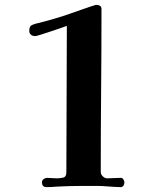

<svg xmlns="http://www.w3.org/2000/svg" viewBox="-20 -762 630 787"><path d="M490 -14Q490 -7 486 -1Q482 5 475 5Q462 5 448 4Q434 3 420 2Q397 0 373 0Q349 0 325 0Q268 0 211 3Q201 4 191 4.5Q181 5 171 5Q152 5 152 -15Q152 -23 159 -28Q166 -33 173 -33Q183 -33 192.5 -32Q202 -31 212 -31Q226 -31 239 -34Q252 -37 252 -56Q252 -206 253 -356Q254 -506 254 -656Q247 -653 227.5 -646.5Q208 -640 186 -632.5Q164 -625 146 -619.5Q128 -614 124 -614Q114 -614 107 -619.5Q100 -625 100 -635Q100 -645 102.5 -651Q105 -657 115 -661Q125 -665 135 -667Q145 -669 155 -672Q178 -678 200 -684.5Q222 -691 244 -698Q250 -700 270 -707Q290 -714 313 -722Q336 -730 353.5 -736Q371 -742 373 -742Q383 -742 389.5 -738.5Q396 -735 396 -724Q396 -558 394.5 -391Q393 -224 393 -57Q393 -47 401.5 -39Q410 -31 419 -31Q433 -31 447 -32Q461 -33 475 -33Q482 -33 486 -26.5Q490 -20 490 -14Z"/></svg>

Font: Kaisei Tokumin
Style: Bold
Weight: 700
Designer: Font-Kai, 金井和夫
Foundry: KAZUO KANAI
Version: Version 5.003